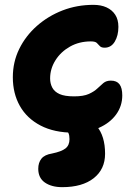

<svg xmlns="http://www.w3.org/2000/svg" viewBox="-20 -539 570 793"><path d="M285 9Q204 9 147.5 -20.5Q91 -50 62 -101.5Q33 -153 33 -220Q33 -283 59.5 -337Q86 -391 132.5 -432Q179 -473 238.5 -496Q298 -519 366 -519Q397 -519 420 -508.5Q443 -498 456 -478Q469 -458 469 -428Q469 -392 454 -367Q439 -342 412 -342Q398 -342 392 -349Q386 -356 379.5 -362Q373 -368 355 -368Q307 -368 269 -346.5Q231 -325 209 -290Q187 -255 187 -215Q187 -194 196 -177Q205 -160 226 -150.5Q247 -141 286 -141Q325 -141 347 -151Q369 -161 382 -173.5Q395 -186 407 -196Q419 -206 438 -206Q462 -206 473.5 -191Q485 -176 485 -145Q485 -101 459.5 -66Q434 -31 388.5 -11Q343 9 285 9ZM237 234Q193 234 165.5 215Q138 196 138 158Q138 133 151 116.5Q164 100 195 95Q234 87 250.5 74Q267 61 267 36Q267 20 263 11.5Q259 3 254 -2Q249 -7 244.5 -12.5Q240 -18 240 -29Q240 -40 251 -49.5Q262 -59 286 -59Q345 -59 379.5 -18Q414 23 414 96Q414 160 367 197Q320 234 237 234Z"/></svg>

Font: Shantell Sans
Style: Bold
Weight: 700
Designer: Stephen Nixon, Anya Danilova, Shantell Martin
Foundry: Arrow Type
Version: Version 1.011;[c5ecc13dd]